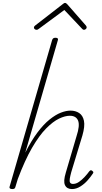

<svg xmlns="http://www.w3.org/2000/svg" viewBox="-20 -1272 692 1307"><path d="M470 15Q453 15 441 8.5Q429 2 422.5 -11.5Q416 -25 417.5 -46Q419 -67 428 -97L501 -345Q525 -418 511.5 -451Q498 -484 455 -484Q423 -484 382 -464.5Q341 -445 294 -397.5Q247 -350 198 -265.5Q149 -181 101 -53L85 0Q83 8 78.5 11.5Q74 15 64 15Q53 15 48 11Q43 7 45 0L335 -1000Q338 -1008 343 -1011.5Q348 -1015 358 -1015Q367 -1015 372 -1011Q377 -1007 374 -999L152 -233Q193 -314 234.5 -369.5Q276 -425 317 -458Q358 -491 394 -505Q430 -519 460 -519Q494 -519 519 -502.5Q544 -486 551.5 -449.5Q559 -413 541 -350L465 -100Q458 -74 455 -55.5Q452 -37 457.5 -28.5Q463 -20 477 -20Q498 -20 518 -34Q538 -48 556.5 -68Q575 -88 587 -105Q593 -112 597.5 -113Q602 -114 608 -109Q616 -103 615.5 -98.5Q615 -94 611 -89Q598 -69 576.5 -44.5Q555 -20 527 -2.5Q499 15 470 15ZM229 -1069Q222 -1069 216.5 -1073.5Q211 -1078 211 -1084Q211 -1088 212.5 -1091Q214 -1094 219 -1098L406 -1243Q412 -1248 415.5 -1250Q419 -1252 423 -1252Q427 -1252 430.5 -1249.5Q434 -1247 438 -1243L565 -1098Q567 -1095 568.5 -1092Q570 -1089 570 -1086Q570 -1079 564 -1074Q558 -1069 551 -1069Q548 -1069 544.5 -1071Q541 -1073 538 -1077L418 -1204L246 -1077Q240 -1072 236.5 -1070.5Q233 -1069 229 -1069Z"/></svg>

Font: Playwrite AU QLD Thin
Style: Regular
Weight: 250
Designer: Veronika Burian, José Scaglione
Foundry: TypeTogether
Version: Version 1.002